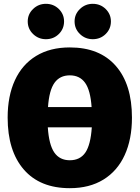

<svg xmlns="http://www.w3.org/2000/svg" viewBox="-20 -964 730 1004"><path d="M670 -349Q670 -236 632 -153Q594 -70 521 -25Q448 20 345 20Q189 20 104.5 -77.5Q20 -175 20 -349Q20 -462 58 -544.5Q96 -627 169 -671.5Q242 -716 345 -716Q501 -716 585.5 -619.5Q670 -523 670 -349ZM231 -404H459Q453 -492 425 -531Q397 -570 345 -570Q293 -570 265 -531Q237 -492 231 -404ZM460 -298H230Q236 -207 264 -166.5Q292 -126 345 -126Q399 -126 426.5 -166.5Q454 -207 460 -298ZM315 -852Q315 -813 287.5 -786Q260 -759 220 -759Q181 -759 153 -786Q125 -813 125 -852Q125 -890 153 -917Q181 -944 220 -944Q260 -944 287.5 -917Q315 -890 315 -852ZM560 -852Q560 -813 532.5 -786Q505 -759 465 -759Q426 -759 398 -786Q370 -813 370 -852Q370 -890 398 -917Q426 -944 465 -944Q505 -944 532.5 -917Q560 -890 560 -852Z"/></svg>

Font: Fira Sans Black
Style: Regular
Weight: 900
Designer: Carrois Corporate & Edenspiekermann AG
Foundry: Carrois Corporate GbR & Edenspiekermann AG
Version: Version 4.203